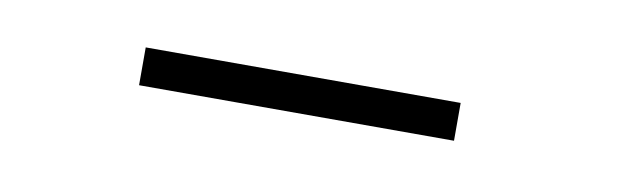

<svg xmlns="http://www.w3.org/2000/svg" viewBox="-22 -635 519 160"><g transform="rotate(10 237.0 -555.0)"><path d="M94.5 -539V-571H361V-539Z"/></g></svg>

Font: League Spartan Thin Thin
Style: Regular
Weight: 250
Version: Version 2.002